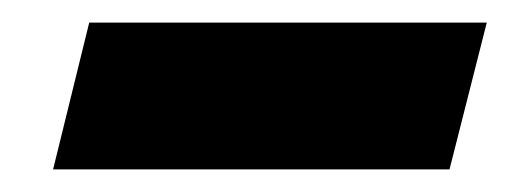

<svg xmlns="http://www.w3.org/2000/svg" viewBox="-20 -420 451 170"><path d="M378 -270H27L59 -400H411Z"/></svg>

Font: TypoPRO Sinkin Sans
Style: 600 SemiBold Italic
Weight: 600
Italic angle: -112°
Designer: Keith Bates
Foundry: K-Type
Version: Sinkin Sans (version 1.0)  by Keith Bates   •   © 2014   www